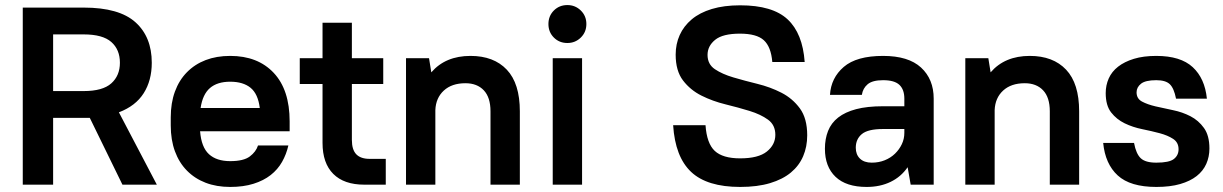

<svg xmlns="http://www.w3.org/2000/svg" viewBox="-20 -730 4836 759"><path d="M335 -264H190V0H70V-700H311Q451 -700 515.5 -642Q580 -584 580 -482Q580 -412 548 -361.5Q516 -311 450 -286L600 0H464ZM190 -594V-370H311Q386 -370 420 -400.5Q454 -431 454 -482Q454 -534 420 -564Q386 -594 311 -594Z M890 9Q836 9 793 -7.5Q750 -24 719 -55.5Q688 -87 671.5 -132Q655 -177 655 -234V-266Q655 -323 671.5 -368Q688 -413 719 -444.5Q750 -476 793 -492.5Q836 -509 890 -509Q999 -509 1062 -442Q1125 -375 1125 -250V-211H771Q776 -148 806 -120.5Q836 -93 890 -93Q943 -93 967.5 -111.5Q992 -130 1000 -155H1120Q1112 -120 1095 -90Q1078 -60 1050 -38Q1022 -16 982 -3.5Q942 9 890 9ZM890 -407Q839 -407 810 -382Q781 -357 773 -303H1007Q1000 -359 970.5 -383Q941 -407 890 -407Z M1165 -500H1255V-640H1371V-500H1495V-398H1371V-177Q1371 -138 1388.5 -120Q1406 -102 1441 -102H1505V0H1420Q1340 0 1297.5 -42.5Q1255 -85 1255 -165V-398H1165Z M1585 -500H1676L1685 -444Q1741 -509 1840 -509Q1932 -509 1983.5 -454.5Q2035 -400 2035 -290V0H1919V-290Q1919 -345 1892.5 -373Q1866 -401 1820 -401Q1766 -401 1734.5 -372Q1703 -343 1701 -295V0H1585Z M2165 -500H2281V0H2165ZM2223 -560Q2191 -560 2169.5 -581.5Q2148 -603 2148 -635Q2148 -667 2169.5 -688.5Q2191 -710 2223 -710Q2254 -710 2276 -688.5Q2298 -667 2298 -635Q2298 -603 2276 -581.5Q2254 -560 2223 -560Z M2906 9Q2775 9 2712 -50.5Q2649 -110 2641 -235H2769Q2774 -163 2805.5 -133.5Q2837 -104 2906 -104Q2978 -104 3011.5 -131Q3045 -158 3045 -197Q3045 -236 3016 -257Q2987 -278 2943 -291.5Q2899 -305 2848 -317.5Q2797 -330 2753 -352Q2709 -374 2680 -412Q2651 -450 2651 -514Q2651 -556 2667 -591.5Q2683 -627 2714.5 -653.5Q2746 -680 2794 -694.5Q2842 -709 2906 -709Q3034 -709 3093.5 -653.5Q3153 -598 3161 -485H3033Q3028 -545 2999.5 -571Q2971 -597 2905 -597Q2837 -597 2807 -572.5Q2777 -548 2777 -513Q2777 -476 2806 -456.5Q2835 -437 2879 -424Q2923 -411 2974 -398.5Q3025 -386 3069 -363.5Q3113 -341 3142 -301.5Q3171 -262 3171 -195Q3171 -150 3155 -112.5Q3139 -75 3106.5 -48Q3074 -21 3024 -6Q2974 9 2906 9Z M3406 9Q3325 9 3283 -31Q3241 -71 3241 -142Q3241 -181 3253.5 -212.5Q3266 -244 3293.5 -265.5Q3321 -287 3364.5 -298.5Q3408 -310 3471 -310H3555V-340Q3555 -376 3535.5 -394.5Q3516 -413 3471 -413Q3429 -413 3410 -397Q3391 -381 3387 -355H3261Q3265 -422 3315.5 -465.5Q3366 -509 3471 -509Q3571 -509 3621 -463Q3671 -417 3671 -340V0H3580L3568 -69Q3542 -31 3500.5 -11Q3459 9 3406 9ZM3426 -87Q3454 -87 3477.5 -96.5Q3501 -106 3518 -122.5Q3535 -139 3545 -160Q3555 -181 3555 -205V-220H3471Q3411 -220 3387 -200Q3363 -180 3363 -146Q3363 -119 3379.5 -103Q3396 -87 3426 -87Z M3796 -500H3887L3896 -444Q3952 -509 4051 -509Q4143 -509 4194.5 -454.5Q4246 -400 4246 -290V0H4130V-290Q4130 -345 4103.5 -373Q4077 -401 4031 -401Q3977 -401 3945.5 -372Q3914 -343 3912 -295V0H3796Z M4551 9Q4448 9 4398.5 -36.5Q4349 -82 4341 -165H4463Q4471 -122 4489.5 -104.5Q4508 -87 4551 -87Q4602 -87 4620.5 -101.5Q4639 -116 4639 -140Q4639 -167 4617.5 -181Q4596 -195 4564 -203.5Q4532 -212 4495 -219.5Q4458 -227 4426 -242.5Q4394 -258 4372.5 -285.5Q4351 -313 4351 -362Q4351 -393 4363 -420Q4375 -447 4400 -466.5Q4425 -486 4462.5 -497.5Q4500 -509 4551 -509Q4647 -509 4695 -464.5Q4743 -420 4751 -340H4629Q4621 -381 4604.5 -397Q4588 -413 4551 -413Q4508 -413 4490.5 -399Q4473 -385 4473 -365Q4473 -340 4494.5 -328.5Q4516 -317 4548 -309.5Q4580 -302 4617 -294.5Q4654 -287 4686 -270.5Q4718 -254 4739.5 -224Q4761 -194 4761 -143Q4761 -110 4748.5 -82Q4736 -54 4710.5 -34Q4685 -14 4645.5 -2.5Q4606 9 4551 9Z"/></svg>

Font: Retni Sans
Style: Bold
Weight: 700
Designer: Vitaly Kuzmin
Foundry: ParaType Ltd.
Version: Version 1.00;March 2, 2019;FontCreator 11.5.0.2425 64-bit; t